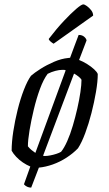

<svg xmlns="http://www.w3.org/2000/svg" viewBox="-20 -763 497 874"><path d="M122 91Q112 91 103.5 87Q95 83 89 76L118 -5Q101 -12 84 -23.5Q67 -35 53.5 -49.5Q40 -64 33 -77Q33 -116 40.5 -165Q48 -214 60.5 -264Q73 -314 89 -355Q105 -396 121 -418Q137 -432 164.5 -449.5Q192 -467 225.5 -481.5Q259 -496 290 -499Q292 -499 294 -499.5Q296 -500 299 -500Q310 -530 320 -556.5Q330 -583 338 -604Q354 -604 363.5 -595.5Q373 -587 374 -579L340 -490Q358 -483 376.5 -471.5Q395 -460 408.5 -447.5Q422 -435 425 -426Q425 -392 417 -345Q409 -298 396.5 -249Q384 -200 368 -157Q352 -114 335 -88Q313 -65 283 -45.5Q253 -26 220.5 -14.5Q188 -3 157 0ZM141 -67 279 -443Q275 -445 270.5 -445Q266 -445 263 -445Q250 -445 232.5 -440.5Q215 -436 197 -427Q178 -402 162 -358.5Q146 -315 134 -265Q122 -215 114.5 -170Q107 -125 107 -97Q114 -88 123 -80.5Q132 -73 141 -67ZM176 -54Q179 -53 181.5 -53Q184 -53 187 -53Q195 -53 208.5 -55.5Q222 -58 236 -62.5Q250 -67 258 -72Q272 -89 286 -120.5Q300 -152 311.5 -191Q323 -230 332 -269.5Q341 -309 346 -343.5Q351 -378 351 -400Q347 -407 337.5 -414.5Q328 -422 317 -428ZM224 -564Q217 -568 209.5 -574.5Q202 -581 202 -586Q238 -633 271 -668Q304 -703 327.5 -723Q351 -743 359 -743Q365 -743 375.5 -735.5Q386 -728 395 -716.5Q404 -705 404 -692Z"/></svg>

Font: Texturina 12pt ExtraLight
Style: Italic
Weight: 250
Italic angle: -11°
Designer: Guillermo Torres Carreño
Foundry: Omnibus-Type
Version: Version 1.002